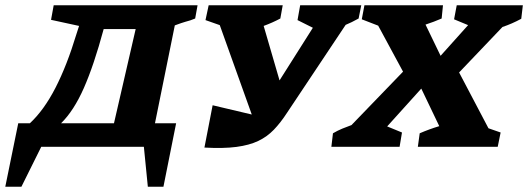

<svg xmlns="http://www.w3.org/2000/svg" viewBox="-90 -555 1997 726"><path d="M-70 151 -21 -89H23Q76 -138 119.5 -222.5Q163 -307 199 -426L209 -457L103 -480L113 -535H657L648 -485Q636 -480 629.5 -478Q623 -476 610.5 -472.5Q598 -469 571 -459L496 -89H576L528 151H469L454 0H66L-9 151ZM302 -445Q265 -308 227 -222Q189 -136 141 -89H341L423 -445Z M683 3 714 -157 862 -122 741 -460 687 -479 699 -535H979L970 -485Q940 -469 907 -457L967 -251L1093 -450L1035 -479L1045 -535H1276L1266 -485Q1239 -470 1217 -461L995 -128Q971 -91 945.5 -64.5Q920 -38 886.5 -22Q853 -6 804 0.5Q755 7 683 3Z M1163 0 1169 -51Q1186 -61 1204 -68.5Q1222 -76 1239 -82L1434 -284L1340 -458L1278 -482L1288 -535H1585L1580 -485Q1550 -472 1519 -462L1576 -344L1680 -460L1627 -482L1637 -535H1887L1881 -484Q1846 -465 1810 -453L1646 -281L1757 -70L1803 -54L1792 0H1490L1497 -51Q1534 -67 1571 -78L1503 -220L1374 -77L1430 -54L1421 0Z"/></svg>

Font: Piazzolla SC
Style: Bold Italic
Weight: 700
Italic angle: -11.3°
Designer: Juan Pablo del Peral
Foundry: Huerta Tipografica
Version: Version 1.330